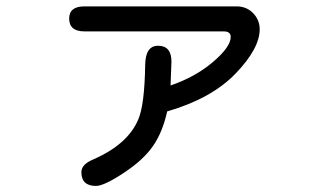

<svg xmlns="http://www.w3.org/2000/svg" viewBox="-20 -535 1040 614"><path d="M525.4 -261.7Q603.5 -288.1 660.6 -336.4Q717.8 -384.8 717.8 -417Q717.8 -434.6 695.3 -434.6H250Q201.2 -434.6 201.2 -475.6Q201.2 -514.6 250 -514.6H736.3Q770.5 -514.6 792 -490.2Q810.5 -468.8 810.5 -441.4Q810.5 -379.9 733.4 -299.8Q656.2 -219.7 514.6 -178.7Q500 -112.3 469.2 -67.9Q438.5 -23.4 375.5 18.1Q312.5 59.6 287.1 59.6Q240.2 59.6 240.2 15.6Q240.2 -8.8 276.4 -24.4Q387.7 -72.3 421.9 -152.3Q442.4 -199.2 444.3 -328.1Q445.3 -388.7 485.4 -388.7Q528.3 -388.7 528.3 -337.9L525.4 -261.7Z"/></svg>

Font: jf-openhuninn-1.0
Style: Regular
Weight: 400
Designer: [Kosugi Maru]
      Designed by Motoya company      

      [Varela Round]
      Joe Prince(Latin component); Avraham Co
Foundry: justfont CO.,LTD.
Version: 1.0